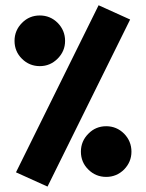

<svg xmlns="http://www.w3.org/2000/svg" viewBox="-20 -689 544 716"><path d="M39.6 -46.4 157.2 6.8 465.3 -616.2 347.7 -669.4ZM281.7 -123.5C281.7 -97.2 291 -74.7 309.6 -56.6C327.6 -38.6 350.1 -29.3 376 -29.3C401.9 -29.3 424.3 -38.6 442.9 -57.1C460.9 -75.7 470.2 -97.7 470.2 -123.5C470.2 -149.4 460.9 -171.9 442.9 -190.4C424.3 -209 401.9 -218.3 376 -218.3C350.1 -218.3 327.6 -209 309.6 -190.4C291 -171.9 281.7 -149.4 281.7 -123.5ZM34.2 -536.6C34.2 -510.3 43.5 -487.8 62 -469.7C80.1 -451.7 102.5 -442.4 128.4 -442.4C154.3 -442.4 176.3 -451.7 194.8 -470.2C213.4 -488.8 222.7 -510.7 222.7 -536.6C222.7 -562.5 213.4 -585 195.3 -603.5C176.8 -622.1 154.3 -631.3 128.4 -631.3C102.5 -631.3 80.1 -622.1 62 -603.5C43.5 -585 34.2 -562.5 34.2 -536.6Z"/></svg>

Font: Sahel Black
Style: Bold
Weight: 900
Foundry: Saber Rastikerdar (saber.rastikerdar@gmail.com)
Version: Version 3.4.0